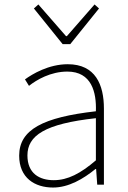

<svg xmlns="http://www.w3.org/2000/svg" viewBox="-20 -828 576 861"><path d="M218 13C288 13 354 -26 408 -70H411L416 0H446V-341C446 -448 408 -540 284 -540C198 -540 125 -496 92 -472L110 -443C144 -470 207 -507 282 -507C391 -507 413 -414 410 -329C173 -302 66 -247 66 -130C66 -30 136 13 218 13ZM221 -20C157 -20 103 -50 103 -131C103 -220 181 -273 410 -298V-109C341 -50 284 -20 221 -20ZM261 -630H295L424 -790L404 -808L280 -666H276L152 -808L132 -790Z"/></svg>

Font: Genne Gothic ExtraLight
Style: Regular
Weight: 250
Designer: Ryoko NISHIZUKA (kana & ideographs); Paul D. Hunt (Latin, Greek & Cyrillic); Wenlong ZHANG (bopomofo); Sandoll Communica
Foundry: Adobe Systems Incorporated
Version: Version 1.004;PS 1.004;hotconv 16.6.51;makeotf.lib2.5.65220